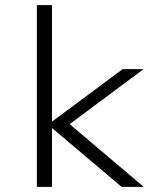

<svg xmlns="http://www.w3.org/2000/svg" viewBox="-20 -730 654 750"><path d="M183.1 -710V-254.9L459 -460H538.1V-458L252 -245.1L539.1 -2V0H455.1L183.1 -230V0H124V-710Z"/></svg>

Font: IntelOne Mono Light
Style: Regular
Weight: 300
Designer: Fred Shallcrass
Foundry: Frere-Jones Type LLC
Version: Version 1.200;hotconv 1.1.0;makeotfexe 2.6.0;FJTRelease1.2